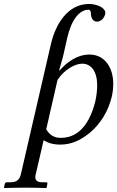

<svg xmlns="http://www.w3.org/2000/svg" viewBox="-68 -717 591 968"><path d="M271 -526C292 -618 333 -668 378 -668C385 -668 390 -662 390 -652C390 -631 398 -608 421 -608C438 -608 457 -622 462 -646C463 -648 463 -650 463 -652C463 -679 419 -697 381 -697C275 -697 213 -598 189 -496L38 158C32 186 19 202 -15 202H-34C-39 202 -42 205 -44 210L-48 229L-46 231C-46 231 22 229 58 229C97 229 165 231 165 231L167 229L171 210C172 205 169 202 165 202H146C120 202 110 193 110 175C110 170 111 165 113 158L152 -10C174 4 200 12 236 12C289 12 334 -7 383 -46C438 -92 478 -154 497 -235C501 -255 503 -275 503 -294C503 -375 461 -442 383 -442C351 -442 295 -432 233 -362H230L250 -433ZM222 -314C256 -367 312 -396 346 -396C392 -396 422 -357 422 -286C422 -264 419 -237 413 -208C392 -122 345 -22 239 -22C222 -22 189 -24 165 -65Z"/></svg>

Font: Libertinus Serif
Style: Italic
Weight: 400
Italic angle: -12°
Designer: Philipp H. Poll, Khaled Hosny
Foundry: Caleb Maclennan
Version: Version 7.050;RELEASE